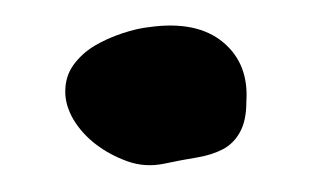

<svg xmlns="http://www.w3.org/2000/svg" viewBox="-20 -428 240 148"><path d="M95.7 -407.2Q131.8 -412.1 151.9 -395.5Q171.9 -378.9 169.9 -349.6Q169.9 -335 165 -326.2Q160.2 -317.4 151.9 -313Q143.6 -308.6 131.8 -306.6Q120.1 -304.7 106.4 -301.8Q91.8 -298.8 78.1 -303.7Q64.5 -308.6 53.7 -316.9Q43 -325.2 36.6 -335.9Q30.3 -346.7 30.3 -357.4Q30.3 -369.1 36.6 -377.9Q43 -386.7 52.7 -392.6Q62.5 -398.4 74.2 -402.3Q85.9 -406.2 95.7 -407.2Z"/></svg>

Font: Irish Grover
Style: Regular
Weight: 400
Designer: Squid
Foundry: Font Diner, Inc DBA Sideshow
Version: Version 1.001